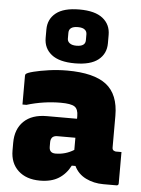

<svg xmlns="http://www.w3.org/2000/svg" viewBox="-59 -921 718 977"><g transform="rotate(5 300.0 -432.5)"><path d="M536 -352V-190Q536 -176 547 -173Q551 -171 555 -171H583V-11Q583 0 572 0H505Q456 0 415.5 -20Q375 -40 356 -80H337Q315 -37 277.5 -13.5Q240 10 182 10Q112 10 71 -28Q30 -66 30 -131V-170Q30 -240 71.5 -280Q113 -320 189 -320H343V-334Q343 -369 324.5 -381.5Q306 -394 254 -394Q166 -394 80 -368H60V-514Q60 -521 63 -524Q70 -531 101.5 -539Q133 -547 178.5 -553.5Q224 -560 272 -560Q409 -560 472.5 -510.5Q536 -461 536 -352ZM217 -166Q217 -134 249 -134Q300 -134 343 -161V-223H251Q234 -223 225 -214Q217 -204 217 -190ZM307 -875Q387 -875 426.5 -843.5Q466 -812 466 -759V-716Q466 -663 426.5 -631.5Q387 -600 307 -600Q227 -600 187.5 -631.5Q148 -663 148 -716V-759Q148 -812 187.5 -843.5Q227 -875 307 -875ZM307 -785Q261 -785 261 -752V-722Q261 -708 273 -699Q285 -690 307 -690Q353 -690 353 -722V-752Q353 -767 343 -775Q332 -785 307 -785Z"/></g></svg>

Font: Recursive Sn Lnr St Blk
Style: Regular
Weight: 900
Version: Version 1.079;hotconv 1.0.112;makeotfexe 2.5.65598; ttfautoh